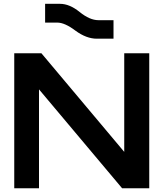

<svg xmlns="http://www.w3.org/2000/svg" viewBox="-20 -1004 872 1024"><path d="M56 0V-720H200.8L642.6 -194V-720H776V0H631.2L188 -527.4V0ZM496.5 -797.6Q440.7 -797.6 382.2 -840.6Q325.4 -883.5 285.5 -883.5H220.6V-983.6H300Q350.9 -983.6 404.8 -940Q458.6 -896.4 504.8 -896.4H585.4V-797.6H496.5Z"/></svg>

Font: Orbitron
Style: Regular
Weight: 400
Designer: Matt McInerney
Foundry: The League of Moveable Type
Version: Version 2.001